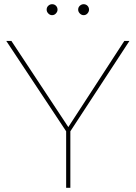

<svg xmlns="http://www.w3.org/2000/svg" viewBox="-20 -894 646 914"><path d="M202.1 -848.1Q202.1 -859.4 210 -866.7Q217.8 -874 228 -874Q239.3 -874 246.6 -866.5Q253.9 -858.9 253.9 -848.1Q253.9 -838.4 246.3 -830.1Q238.8 -821.8 228 -821.8Q217.8 -821.8 210 -829.8Q202.1 -837.9 202.1 -848.1ZM352.1 -848.1Q352.1 -859.4 360.1 -866.7Q368.2 -874 377.9 -874Q389.2 -874 396.5 -866.5Q403.8 -858.9 403.8 -848.1Q403.8 -838.4 396.5 -830.1Q389.2 -821.8 377.9 -821.8Q368.2 -821.8 360.1 -829.8Q352.1 -837.9 352.1 -848.1ZM314.9 0H294.9V-269L9.8 -699.2H34.2L305.2 -289.1L571.8 -699.2H596.2L314.9 -269Z"/></svg>

Font: Montserrat
Style: Thin
Weight: 250
Designer: Julieta Ulanovsky
Foundry: Julieta Ulanovsky
Version: Version 1.000;PS 002.000;hotconv 1.0.70;makeotf.lib2.5.58329